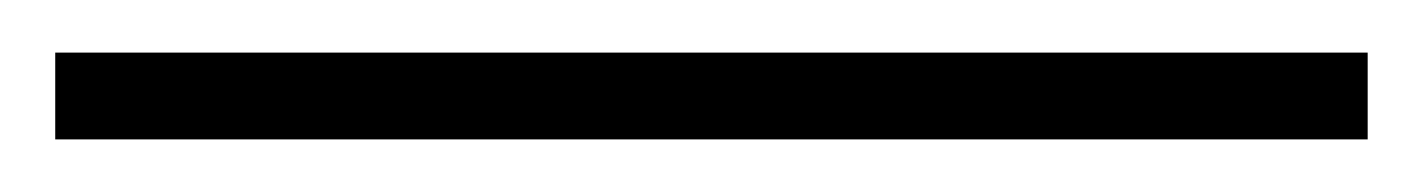

<svg xmlns="http://www.w3.org/2000/svg" viewBox="-20 65 540 73"><path d="M500 118H1V85H500Z"/></svg>

Font: Kaisei HarunoUmi Medium
Style: Regular
Weight: 500
Designer: Font-Kai, 金井和夫
Foundry: KAZUO KANAI
Version: Version 5.003